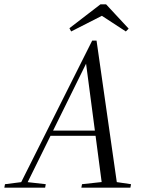

<svg xmlns="http://www.w3.org/2000/svg" viewBox="-50 -865 662 885"><path d="M-30 0 -27 -16 52 -26H72L161 -16L158 0ZM35 0 375 -678H395L492 0H422L346 -577H350L348 -574L65 0ZM176 -239V-263H424V-239ZM325 0 328 -16 438 -28H472L554 -16L551 0ZM439 -845 543 -733 530 -720 403 -803H441L278 -720L270 -735L413 -845Z"/></svg>

Font: Source Serif 4 60pt
Style: Italic
Weight: 400
Italic angle: -12°
Version: Version 4.004;hotconv 1.0.116;makeotfexe 2.5.65601